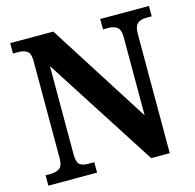

<svg xmlns="http://www.w3.org/2000/svg" viewBox="-104 -822 945 929"><g transform="rotate(-15 368.0 -357.0)"><path d="M26 0V-52H49Q77 -52 95 -63Q113 -74 113 -117V-601Q113 -641 95.5 -651.5Q78 -662 55 -662H26V-714H242L564 -208V-601Q564 -638 547 -650Q530 -662 506 -662H477V-714H721V-662H692Q666 -662 650 -649Q634 -636 634 -597V0H541L183 -557V-117Q183 -74 198 -63Q213 -52 240 -52H270V0Z"/></g></svg>

Font: Noto Serif Sinhala SemiCondensed
Style: Bold
Weight: 700
Width: 4
Designer: Jelle Bosma - Monotype Design Team
Foundry: Monotype Imaging Inc.
Version: Version 2.007; ttfautohint (v1.8.4.7-5d5b)